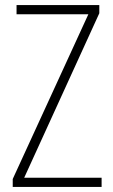

<svg xmlns="http://www.w3.org/2000/svg" viewBox="-20 -734 445 754"><path d="M379 0V-36H75L370 -682V-714H45V-678H327L30 -31V0Z"/></svg>

Font: Noto Sans Arabic UI Cn XLt
Style: Regular
Weight: 200
Width: 3
Designer: Monotype Design Team, Nadine Chahine and Nizar Qandah
Foundry: Monotype Imaging Inc.
Version: Version 2.010